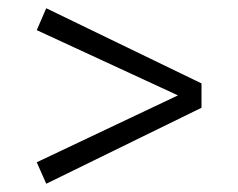

<svg xmlns="http://www.w3.org/2000/svg" viewBox="-20 -591 577 465"><path d="M92 -571 69 -518 411 -360 69 -198 92 -146 468 -330V-389Z"/></svg>

Font: Glow Sans SC Normal
Style: Regular
Weight: 400
Designer: Ryoko NISHIZUKA (kana, bopomofo & ideographs); Paul D. Hunt (Latin, Greek & Cyrillic); Sandoll Communications, Soo-young
Version: Version 0.93